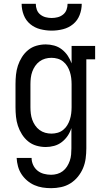

<svg xmlns="http://www.w3.org/2000/svg" viewBox="-20 -760 540 1003"><path d="M247 223Q224 223 202 219.5Q180 216 159.5 207Q139 198 121.5 183Q104 168 92 149.5Q80 131 74 109Q68 87 67 65H145Q145 84 153 101.5Q161 119 175.5 131Q190 143 209 148Q228 153 247 153Q263 153 279 148.5Q295 144 308 134Q321 124 330 110Q339 96 344.5 80Q350 64 351.5 47.5Q353 31 353 15V-91Q346 -69 333.5 -50.5Q321 -32 303 -18Q285 -4 263 2Q241 8 219 8Q194 8 170 1Q146 -6 127 -21.5Q108 -37 94.5 -58.5Q81 -80 73.5 -103Q66 -126 63.5 -150.5Q61 -175 61 -200V-320Q61 -345 63.5 -369.5Q66 -394 73.5 -417Q81 -440 94.5 -461.5Q108 -483 127 -498.5Q146 -514 170 -521Q194 -528 219 -528Q241 -528 263 -522Q285 -516 303 -502Q321 -488 333.5 -469.5Q346 -451 354 -429V-520H477V-450H431V15Q431 41 427.5 67.5Q424 94 414 118Q404 142 387 163Q370 184 347.5 198Q325 212 299 217.5Q273 223 247 223ZM249 -62Q265 -62 281 -66.5Q297 -71 310 -81.5Q323 -92 331.5 -106Q340 -120 345 -135.5Q350 -151 352 -167.5Q354 -184 354 -200V-320Q354 -336 352 -352.5Q350 -369 345 -384.5Q340 -400 331.5 -414Q323 -428 310 -438.5Q297 -449 281 -453.5Q265 -458 249 -458Q232 -458 216 -453.5Q200 -449 186.5 -439Q173 -429 163.5 -415Q154 -401 148.5 -385.5Q143 -370 141 -353.5Q139 -337 139 -320V-200Q139 -183 141 -166.5Q143 -150 148.5 -134.5Q154 -119 163.5 -105Q173 -91 186.5 -81Q200 -71 216 -66.5Q232 -62 249 -62ZM250 -600Q220 -600 190.5 -607.5Q161 -615 138 -634Q115 -653 104 -681.5Q93 -710 93 -740H167Q167 -724 172.5 -709Q178 -694 190.5 -684Q203 -674 218.5 -670Q234 -666 250 -666Q266 -666 281.5 -670Q297 -674 309.5 -684Q322 -694 327.5 -709Q333 -724 333 -740H407Q407 -710 396 -681.5Q385 -653 362 -634Q339 -615 309.5 -607.5Q280 -600 250 -600Z"/></svg>

Font: Iosevka Curly Slab
Style: Regular
Weight: 400
Monospace: yes
Designer: Belleve Invis
Foundry: Belleve Invis
Version: Version 22.1.2; ttfautohint (v1.8.4)